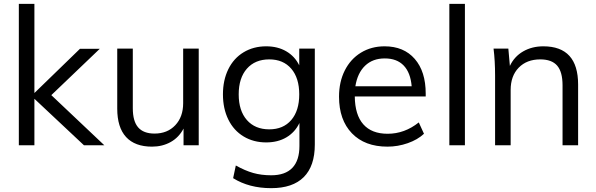

<svg xmlns="http://www.w3.org/2000/svg" viewBox="-20 -756 3103 999"><path d="M523 0H417L159 -242V0H78V-736H159V-272L396 -502H499L247 -261Z M1014 -503V0H935V-87Q911 -41 868 -17Q825 7 771 7Q682 7 636 -43Q590 -93 590 -191V-503H671V-193Q671 -125 699 -93Q727 -61 784 -61Q851 -61 892 -104.5Q933 -148 933 -219V-503Z M1618 -503V-4Q1618 108 1560.5 165.5Q1503 223 1391 223Q1276 223 1193 171L1207 105Q1255 132 1297.5 144Q1340 156 1391 156Q1464 156 1501 117.5Q1538 79 1538 3V-116Q1515 -68 1470.5 -41.5Q1426 -15 1365 -15Q1299 -15 1247.5 -46Q1196 -77 1168 -134Q1140 -191 1140 -265Q1140 -339 1168 -396Q1196 -453 1247.5 -484Q1299 -515 1365 -515Q1425 -515 1469.5 -489Q1514 -463 1537 -416V-503ZM1537 -265Q1537 -350 1495.5 -398.5Q1454 -447 1381 -447Q1307 -447 1264.5 -398.5Q1222 -350 1222 -265Q1222 -180 1264.5 -131.5Q1307 -83 1381 -83Q1454 -83 1495.5 -131.5Q1537 -180 1537 -265Z M2195 -254H1826Q1827 -158 1870.5 -109Q1914 -60 1997 -60Q2085 -60 2159 -119L2186 -60Q2153 -29 2101.5 -11Q2050 7 1996 7Q1878 7 1811 -62.5Q1744 -132 1744 -253Q1744 -330 1774 -389.5Q1804 -449 1858 -482Q1912 -515 1981 -515Q2081 -515 2138 -449.5Q2195 -384 2195 -269ZM1829 -307H2122Q2116 -378 2080.5 -415Q2045 -452 1982 -452Q1919 -452 1879.5 -414Q1840 -376 1829 -307Z M2318 0V-736H2399V0Z M2988 -316V0H2907V-312Q2907 -382 2879 -414.5Q2851 -447 2791 -447Q2721 -447 2679 -404Q2637 -361 2637 -288V0H2556V-362Q2556 -440 2548 -503H2625L2633 -413Q2656 -462 2702 -488.5Q2748 -515 2807 -515Q2988 -515 2988 -316Z"/></svg>

Font: Muli
Style: Regular
Weight: 400
Designer: Vernon Adams
Foundry: Vernon Adams
Version: Version 2.000